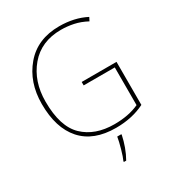

<svg xmlns="http://www.w3.org/2000/svg" viewBox="-219 -859 1114 1213"><g transform="rotate(-30 338.5 -252.5)"><path d="M347 -350V-325H574V-50Q498 -15 394 -15Q253 -15 170 -94.5Q87 -174 87 -356Q87 -504 170 -602.5Q253 -701 398 -701Q443 -701 488.5 -691.5Q534 -682 581 -657L594 -682Q509 -726 399 -726Q240 -726 149.5 -619.5Q59 -513 59 -355Q59 -180 143.5 -85Q228 10 391 10Q510 10 601 -36V-350ZM399 61H369Q364 93 350 142.5Q336 192 325 215V221H342Q362 186 376.5 146Q391 106 399 67Z"/></g></svg>

Font: Noto Sans Display Thin
Style: Regular
Weight: 250
Designer: Monotype Design Team
Foundry: Monotype Imaging Inc.
Version: Version 1.900